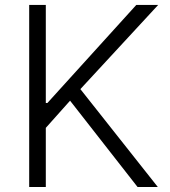

<svg xmlns="http://www.w3.org/2000/svg" viewBox="-20 -747 680 767"><path d="M96.6 0V-727.3H163V-335.6H169.4L524.5 -727.3H611.9L301.1 -391L610.4 0H529.5L259.9 -344.8L163 -236.2V0Z"/></svg>

Font: Inter Zeller Light
Style: Regular
Weight: 300
Designer: Rasmus Andersson; Joe Bland
Foundry: zeller
Version: Version 3.015;git-dec3a8cb1